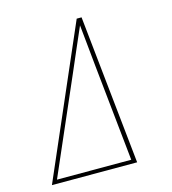

<svg xmlns="http://www.w3.org/2000/svg" viewBox="-109 -825 819 914"><g transform="rotate(-15 300.0 -367.5)"><path d="M34 0 353 -735H377L454 0ZM430 -19 381 -490Q376 -543 370.5 -595.5Q365 -648 360 -700Q337 -648 314.5 -595.5Q292 -543 269 -490L64 -19Z"/></g></svg>

Font: Iosevka HT Thin Extended
Style: Italic
Weight: 100
Width: 7
Italic angle: -9°
Monospace: yes
Designer: Belleve Invis
Foundry: Belleve Invis
Version: Version 32.3.0; ttfautohint (v1.8.4)